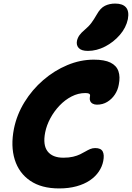

<svg xmlns="http://www.w3.org/2000/svg" viewBox="-20 -1045 738 1075"><path d="M311 10Q212 10 149 -33Q86 -76 62.5 -151.5Q39 -227 58 -324Q74 -403 117 -473Q160 -543 222 -596.5Q284 -650 357 -680.5Q430 -711 505 -711Q565 -711 598.5 -694.5Q632 -678 643 -646.5Q654 -615 645 -571Q640 -541 623 -515.5Q606 -490 580.5 -474.5Q555 -459 523 -459Q509 -459 499 -464.5Q489 -470 485 -479.5Q481 -489 483 -500Q485 -509 484 -514Q483 -519 476.5 -521.5Q470 -524 457 -524Q418 -524 381 -505Q344 -486 313.5 -454Q283 -422 262 -383Q241 -344 233 -304Q219 -233 246.5 -197.5Q274 -162 335 -162Q366 -162 389 -167.5Q412 -173 428.5 -181Q445 -189 458.5 -197Q472 -205 485 -210.5Q498 -216 513 -216Q545 -216 555 -197Q565 -178 558 -143Q552 -112 533 -84Q514 -56 483 -35Q452 -14 408.5 -2Q365 10 311 10ZM472 -760Q436 -760 421 -776Q406 -792 411 -817Q415 -834 425 -848Q435 -862 453 -877Q477 -897 491.5 -916.5Q506 -936 522 -964Q542 -1000 567.5 -1012.5Q593 -1025 625 -1025Q667 -1025 685.5 -1003.5Q704 -982 696 -938Q686 -890 651 -849.5Q616 -809 568.5 -784.5Q521 -760 472 -760Z"/></svg>

Font: Shantell Sans ExtraBold
Style: Italic
Weight: 800
Italic angle: -11°
Designer: Stephen Nixon, Anya Danilova, Shantell Martin
Foundry: Arrow Type
Version: Version 1.011;[c5ecc13dd]